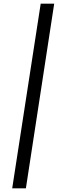

<svg xmlns="http://www.w3.org/2000/svg" viewBox="-20 -804 313 1038"><path d="M200 -784 46 214H120L273 -784Z"/></svg>

Font: Jost* 400 Book Italic
Style: Italic
Weight: 400
Italic angle: -10°
Version: Version 3.200; ttfautohint (v0.97) -l 8 -r 50 -G 200 -x 14 -